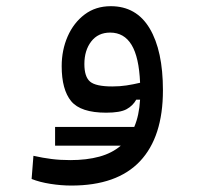

<svg xmlns="http://www.w3.org/2000/svg" viewBox="-20 -362 626 611"><path d="M207 228.5Q174.3 228.5 140.4 223.1Q106.4 217.8 80.6 207.5L86.4 133.8Q116.7 140.6 144 144Q171.4 147.5 203.6 147.5Q255.9 147.5 296.1 136.5Q336.4 125.5 364.3 101.6H155.3V42H407.2Q422.9 5.4 425.8 -44.9H413.6Q402.8 -25.4 382.6 -14.4Q362.3 -3.4 317.9 -3.4Q236.8 -3.4 206.5 -40Q176.3 -76.7 176.3 -151.4Q176.3 -202.6 195.3 -246.1Q214.4 -289.6 249.3 -315.9Q284.2 -342.3 332.5 -342.3Q414.1 -342.3 456.3 -271.5Q498.5 -200.7 498.5 -74.7Q498.5 73.7 425.5 151.1Q352.5 228.5 207 228.5ZM425.8 -98.6Q422.4 -180.2 398.7 -219.2Q375 -258.3 330.6 -258.3Q292 -258.3 270.3 -230Q248.5 -201.7 248.5 -158.2Q248.5 -117.7 266.6 -102.3Q284.7 -86.9 337.4 -86.9Q361.3 -86.9 382.3 -90.1Q403.3 -93.3 425.8 -98.6Z"/></svg>

Font: Cascadia Mono SemiLight
Style: Regular
Weight: 350
Monospace: yes
Designer: Aaron Bell
Foundry: Saja Typeworks
Version: Version 2404.023; ttfautohint (v1.8.4)